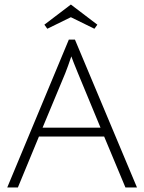

<svg xmlns="http://www.w3.org/2000/svg" viewBox="-20 -828 637 848"><path d="M152 -225 59 0H12L284 -653H311L585 0H534L440 -225ZM295 -579Q280 -534 268 -504L168 -264H424L325 -503Q302 -559 295 -579ZM293 -752 189 -701 176 -719 293 -808 410 -719 397 -701Z"/></svg>

Font: Julius Sans One
Style: Regular
Weight: 400
Designer: Luciano Vergara
Foundry: LatinoType
Version: Version 1.001